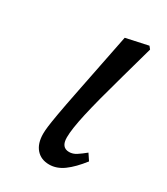

<svg xmlns="http://www.w3.org/2000/svg" viewBox="-134 -551 546 627"><g transform="rotate(30 139.5 -237.0)"><path d="M153 13Q122 13 104 -7.5Q86 -28 86 -65Q86 -76 88 -92.5Q90 -109 96 -143.5Q102 -178 115 -243L160 -469L243 -487L251 -477L217 -355Q186 -245 172.5 -184.5Q159 -124 159 -93Q159 -55 189 -55Q203 -55 216 -63.5Q229 -72 245 -85L261 -61Q233 -25 207 -6Q181 13 153 13Z"/></g></svg>

Font: Source Serif Pro
Style: Italic
Weight: 400
Italic angle: -12°
Designer: Frank Grießhammer
Foundry: Adobe Systems Incorporated
Version: Version 3.001;hotconv 1.0.111;makeotfexe 2.5.65597